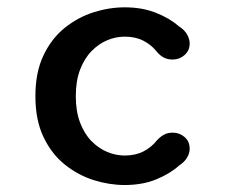

<svg xmlns="http://www.w3.org/2000/svg" viewBox="-20 -508 659 537"><path d="M328.5 9.5Q286 9.5 242.2 -4.2Q198.5 -18 161.5 -47.5Q124.5 -77 101.8 -124.5Q79 -172 79 -239Q79 -306 101.8 -353.5Q124.5 -401 161.5 -430.5Q198.5 -460 242.2 -473.8Q286 -487.5 328.5 -487.5Q378 -487.5 416.2 -472.2Q454.5 -457 481 -434Q496.5 -424 503.5 -411.2Q510.5 -398.5 510.5 -386.5Q510.5 -366.5 496.2 -354Q482 -341.5 463 -341.5Q448.5 -341.5 437.8 -347.2Q427 -353 418.5 -363.5Q403.5 -382.5 381.2 -394Q359 -405.5 328.5 -405.5Q304 -405.5 280 -395.5Q256 -385.5 236 -365Q216 -344.5 204 -313.2Q192 -282 192 -239Q192 -196.5 204 -165Q216 -133.5 236 -113.2Q256 -93 280 -83Q304 -73 328.5 -73Q359 -73 381.2 -84.5Q403.5 -96 418.5 -115Q427.5 -125 438 -131Q448.5 -137 463 -137Q482 -137 496.2 -124.8Q510.5 -112.5 510.5 -92Q510.5 -79.5 503.2 -67.2Q496 -55 481 -45Q454.5 -21.5 416.2 -6Q378 9.5 328.5 9.5Z"/></svg>

Font: Sono Monospace Medium
Style: Regular
Weight: 500
Designer: Tyler Finck
Foundry: Tyler Finck
Version: Version 2.112